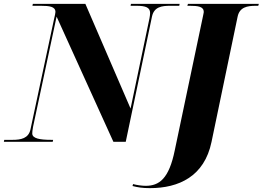

<svg xmlns="http://www.w3.org/2000/svg" viewBox="-52 -734 1360 994"><path d="M-32 0H221L223 -10H215C154 -10 115 -17 115 -43C115 -50 116 -59 119 -77L241 -648L535 0H599L735 -649C746 -699 786 -704 829 -704H876L878 -714H626L624 -704H655C703 -704 725 -695 725 -667C725 -660 724 -650 722 -640L624 -172L390 -714H118L116 -704H159C204 -704 235 -700 235 -672C235 -665 232 -654 228 -636L106 -65C96 -17 56 -10 12 -10H-30ZM724 240C874 240 1006 179 1043 1L1178 -647C1188 -697 1228 -704 1272 -704H1285L1288 -714H921L918 -704H931C973 -704 1003 -700 1003 -672C1003 -668 1000 -658 999 -651L853 43C823 192 772 228 702 228C682 228 655 224 637 219L634 229C661 236 685 240 724 240Z"/></svg>

Font: Noto Serif Display ExtraBold
Style: Italic
Weight: 800
Italic angle: -12°
Designer: Monotype Design Team
Foundry: Monotype Imaging Inc.
Version: Version 2.009